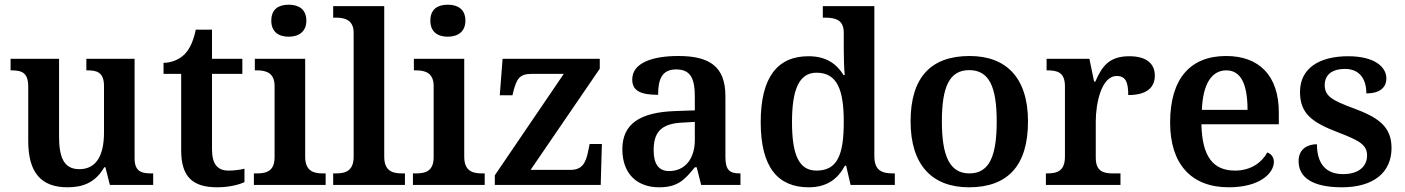

<svg xmlns="http://www.w3.org/2000/svg" viewBox="-20 -786 5970 816"><path d="M267 10C334 10 386 -11 423 -75H428L447 0H631V-49H624C584 -49 552 -55 552 -113V-536H347V-487H350C391 -487 422 -480 422 -420V-223C422 -128 391 -67 317 -67C250 -67 231 -120 231 -206V-536H25V-487H28C75 -487 100 -476 100 -417V-187C100 -52 155 10 267 10Z M904 10C954 10 999 -2 1019 -12V-69C998 -64 976 -61 951 -61C904 -61 881 -89 881 -152V-472H1010V-536H881V-660H812C802 -612 787 -579 766 -557C745 -535 711 -519 675 -519V-472H750V-147C750 -31 802 10 904 10Z M1207 -630C1248 -630 1282 -650 1282 -698C1282 -748 1248 -766 1207 -766C1165 -766 1133 -748 1133 -698C1133 -650 1165 -630 1207 -630ZM1059 0H1364V-49H1352C1310 -49 1277 -61 1277 -120V-536H1063V-487H1072C1113 -487 1147 -475 1147 -420V-118C1147 -60 1114 -49 1072 -49H1059Z M1396 0H1701V-49H1688C1646 -49 1613 -61 1613 -120V-760H1396V-711H1408C1442 -711 1483 -703 1483 -647V-120C1483 -61 1450 -49 1408 -49H1396Z M1883 -630C1924 -630 1958 -650 1958 -698C1958 -748 1924 -766 1883 -766C1841 -766 1809 -748 1809 -698C1809 -650 1841 -630 1883 -630ZM1735 0H2040V-49H2028C1986 -49 1953 -61 1953 -120V-536H1739V-487H1748C1789 -487 1823 -475 1823 -420V-118C1823 -60 1790 -49 1748 -49H1735Z M2083 0H2533L2538 -174H2486L2480 -145C2470 -93 2454 -64 2404 -64H2235L2529 -494V-536H2116L2104 -381H2158L2162 -398C2176 -452 2189 -472 2239 -472H2376L2083 -41Z M2781 10C2860 10 2889 -21 2933 -75H2941L2960 0H3127V-49H3124C3079 -49 3063 -65 3063 -120V-377C3063 -503 2996 -548 2863 -548C2755 -548 2667 -520 2667 -448C2667 -400 2703 -383 2777 -383C2777 -449 2793 -491 2854 -491C2919 -491 2933 -446 2933 -374V-317L2850 -314C2699 -309 2625 -259 2625 -152C2625 -42 2693 10 2781 10ZM2824 -59C2779 -59 2758 -89 2758 -148C2758 -222 2788 -261 2881 -265L2933 -268V-191C2933 -110 2890 -59 2824 -59Z M3417 10C3495 10 3541 -26 3571 -82H3576L3595 0H3783V-49H3775C3729 -49 3696 -61 3696 -122V-760H3477V-711H3485C3529 -711 3566 -703 3566 -647V-578C3566 -544 3567 -499 3570 -467H3565C3536 -514 3492 -547 3416 -547C3286 -547 3213 -460 3213 -267C3213 -75 3286 10 3417 10ZM3450 -61C3375 -61 3346 -129 3346 -267C3346 -403 3375 -477 3450 -477C3539 -477 3566 -403 3566 -268C3566 -128 3539 -61 3450 -61Z M4098 10C4263 10 4349 -82 4349 -270C4349 -457 4255 -548 4101 -548C3936 -548 3850 -457 3850 -270C3850 -82 3944 10 4098 10ZM4100 -49C4015 -49 3983 -125 3983 -270C3983 -415 4014 -488 4099 -488C4185 -488 4216 -415 4216 -270C4216 -125 4186 -49 4100 -49Z M4425 0H4742V-49H4711C4670 -49 4637 -57 4637 -116V-270C4637 -347 4661 -463 4726 -463C4764 -463 4775 -437 4775 -382C4850 -382 4888 -411 4888 -465C4888 -514 4854 -547 4780 -547C4695 -547 4664 -506 4635 -439H4630L4610 -536H4428V-487H4431C4475 -487 4506 -478 4506 -419V-121C4506 -58 4473 -49 4428 -49H4425Z M5202 10C5336 10 5394 -51 5394 -98C5394 -119 5381 -133 5366 -138C5343 -96 5297 -61 5229 -61C5136 -61 5089 -120 5086 -258H5415V-308C5415 -466 5330 -548 5191 -548C5039 -548 4953 -452 4953 -265C4953 -91 5041 10 5202 10ZM5282 -319H5088C5092 -428 5129 -487 5192 -487C5257 -487 5282 -422 5282 -319Z M5683 10C5815 10 5894 -51 5894 -157C5894 -248 5838 -287 5732 -326C5642 -359 5610 -378 5610 -424C5610 -466 5638 -493 5697 -493C5754 -493 5787 -455 5787 -389C5843 -389 5872 -413 5872 -453C5872 -502 5821 -547 5710 -547C5587 -547 5505 -496 5505 -395C5505 -302 5558 -265 5668 -223C5759 -188 5790 -170 5790 -125C5790 -80 5756 -46 5688 -46C5611 -46 5577 -95 5577 -173C5541 -173 5499 -156 5499 -101C5499 -32 5558 10 5683 10Z"/></svg>

Font: Noto Serif Georgian SemiBold
Style: Regular
Weight: 600
Designer: Monotype Design Team, Akaki Razmadze
Foundry: Google LLC
Version: Version 2.003